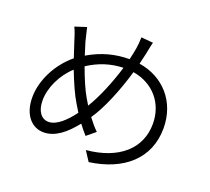

<svg xmlns="http://www.w3.org/2000/svg" viewBox="-136 -951 1272 1165"><g transform="rotate(20 500.0 -368.5)"><path d="M548 -568C515 -459 469 -350 425 -279L401 -319C377 -359 348 -427 323 -496C392 -541 467 -566 548 -568ZM256 -725 182 -701C194 -677 205 -644 214 -613L245 -519C154 -445 89 -325 89 -211C89 -96 151 -34 225 -34C300 -34 363 -87 423 -162C439 -140 456 -120 473 -101L529 -147C507 -168 486 -193 466 -220C522 -301 576 -434 614 -564C747 -542 832 -441 832 -309C832 -149 711 -40 504 -21L545 42C761 12 902 -109 902 -306C902 -477 791 -600 631 -625L648 -698C652 -716 657 -748 664 -772L587 -779C587 -757 584 -725 581 -707C577 -682 571 -656 565 -630C475 -630 388 -608 302 -557L277 -637C270 -665 262 -698 256 -725ZM384 -218C339 -157 284 -104 232 -104C185 -104 154 -146 154 -215C154 -296 198 -391 268 -454C297 -379 328 -309 356 -264Z"/></g></svg>

Font: Noto Sans KR DemiLight
Style: Regular
Weight: 350
Designer: Ryoko NISHIZUKA 西塚涼子 (kana, bopomofo & ideographs); Paul D. Hunt (Latin, Greek & Cyrillic); Sandoll Communications 산돌커뮤니
Foundry: Adobe
Version: Version 2.004;hotconv 1.0.118;makeotfexe 2.5.65603